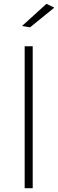

<svg xmlns="http://www.w3.org/2000/svg" viewBox="-20 -984 304 1004"><path d="M109 -742H151V0H109ZM223 -964 264 -944 137 -841 95 -848Z"/></svg>

Font: Gontserrat ExtraLight
Style: Regular
Weight: 275
Designer: Julieta Ulanovsky
Foundry: Julieta Ulanovsky
Version: Version 6.001